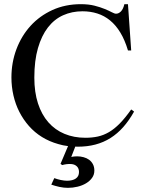

<svg xmlns="http://www.w3.org/2000/svg" viewBox="-20 -698 708 934"><path d="M439 131.8Q439 151.9 427.7 167.5Q416.5 183.1 398.4 193.8Q380.4 204.6 357.2 210.2Q334 215.8 310.5 215.8Q290 215.8 269 211.2Q248 206.5 229.5 200.2L244.1 168.5Q250.5 170.9 258.5 173.3Q266.6 175.8 275.1 177.5Q283.7 179.2 291.5 180.2Q299.3 181.2 305.7 181.2Q333.5 181.2 348.9 170.4Q364.3 159.7 364.3 138.7Q364.3 121.6 354.2 111.6Q344.2 101.6 327.6 100.1Q315.9 99.1 304.2 100.6Q292.5 102.1 282.7 105L274.4 99.1L311 12.7Q286.1 9.8 263.7 2.9Q220.2 -9.3 184.3 -31.5Q148.4 -53.7 120.8 -85Q93.3 -116.2 74.2 -153.6Q55.2 -190.9 45.4 -233.6Q35.6 -276.4 35.6 -321.3Q35.6 -393.6 59.8 -458.3Q84 -522.9 128.2 -571.8Q172.4 -620.6 234.9 -649.2Q297.4 -677.7 373.5 -677.7Q411.1 -677.7 439.7 -670.4Q468.3 -663.1 489 -654.5Q509.8 -646 523.4 -638.7Q537.1 -631.3 544.4 -631.3Q557.6 -631.3 568.6 -642.8Q579.6 -654.3 585 -677.7H602.5L618.2 -452.6H602.5Q587.4 -503.4 565.4 -539.6Q543.5 -575.7 515.4 -598.6Q487.3 -621.6 453.6 -632.3Q419.9 -643.1 381.3 -643.1Q330.1 -643.1 287.1 -623.8Q244.1 -604.5 213.1 -564.5Q182.1 -524.4 164.6 -463.9Q147 -403.3 147 -320.3Q147 -249.5 164.8 -194.8Q182.6 -140.1 215.3 -103Q248 -65.9 293.7 -46.9Q339.4 -27.8 395.5 -27.8Q428.2 -27.8 456.1 -33.9Q483.9 -40 510.3 -55.4Q536.6 -70.8 562.7 -97.4Q588.9 -124 618.2 -165.5L632.3 -155.3Q607.9 -111.8 579.6 -79.8Q551.3 -47.9 517.6 -26.6Q483.9 -5.4 444.3 5.1Q404.8 15.6 357.9 15.6Q352.1 15.6 346.2 15.1L326.7 65.4Q339.8 62.5 355.5 62.5Q371.6 62.5 386.7 66.7Q401.9 70.8 413.3 79.1Q424.8 87.4 431.9 100.6Q439 113.8 439 131.8Z"/></svg>

Font: Doulos SIL Eur
Style: Regular
Weight: 400
Designer: Walt Agee, Victor Gaultney, Peter Martin, Debbi Hosken, Becca Hirsbrunner
Foundry: SIL International
Version: Version 5.000